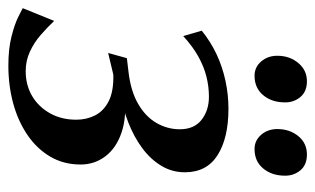

<svg xmlns="http://www.w3.org/2000/svg" viewBox="-180 -606 790 482"><g transform="rotate(90 215.0 -365.0)"><path d="M139 9Q96.5 9 66 1.2Q35.5 -6.5 17.8 -15.2Q0 -24 -5.5 -27L26.5 -106Q43 -88.5 62 -72Q81 -55.5 103.8 -45Q126.5 -34.5 152.5 -34.5Q187.5 -34.5 214.8 -50.5Q242 -66.5 258.2 -95.2Q274.5 -124 274.5 -161.5Q274.5 -187.5 263.5 -209Q252.5 -230.5 227.8 -243Q203 -255.5 161.5 -254.5L107 -241.5L120 -288.5L153.5 -292.5Q202 -298 234.2 -316.5Q266.5 -335 282.5 -362.5Q298.5 -390 298.5 -421.5Q298.5 -457.5 274.8 -476Q251 -494.5 217 -494.5Q191 -494.5 166.2 -488.2Q141.5 -482 116.5 -468.2Q91.5 -454.5 64.5 -430L51 -476.5Q79 -499 110.5 -513.8Q142 -528.5 176.8 -536Q211.5 -543.5 247 -543.5Q320.5 -543.5 363.5 -516.2Q406.5 -489 406.5 -434Q406.5 -402 390.2 -375Q374 -348 346 -327.2Q318 -306.5 282.5 -292.5Q247 -278.5 210 -272.5L211.5 -282.5Q267.5 -288.5 306.5 -275.2Q345.5 -262 366.2 -234.8Q387 -207.5 387 -172.5Q387 -129.5 367 -95.8Q347 -62 312.2 -38.5Q277.5 -15 233 -3Q188.5 9 139 9ZM164 -609Q142.5 -609 128 -626Q113.5 -643 114 -668Q114.5 -698 132.5 -719.2Q150.5 -740.5 178 -740.5Q204 -740.5 217.8 -723.8Q231.5 -707 231 -685Q231 -652.5 213 -630.8Q195 -609 164 -609ZM348 -609Q326.5 -609 312 -626Q297.5 -643 298 -668Q298.5 -698 316 -719.2Q333.5 -740.5 362 -740.5Q388 -740.5 401.8 -723.8Q415.5 -707 415 -685Q415 -652.5 397 -630.8Q379 -609 348 -609Z"/></g></svg>

Font: Merriweather 72pt
Style: Italic
Weight: 400
Italic angle: -7.8°
Version: Version 2.101